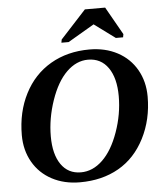

<svg xmlns="http://www.w3.org/2000/svg" viewBox="-59 -919 839 981"><g transform="rotate(-5 361.0 -429.0)"><path d="M546.9 -411.6Q546.9 -504.4 509.8 -557.6Q472.7 -610.8 406.2 -610.8Q346.7 -610.8 296.6 -562Q246.6 -513.2 214.8 -420.7Q183.1 -328.1 183.1 -236.8Q183.1 -145 219.2 -92.8Q255.4 -40.5 320.8 -40.5Q381.8 -40.5 432.1 -88.9Q482.4 -137.2 514.6 -228Q546.9 -318.8 546.9 -411.6ZM312 9.8Q231 9.8 168.2 -23.7Q105.5 -57.1 70.8 -117.9Q36.1 -178.7 36.1 -255.9Q36.1 -374 84 -467.5Q131.8 -561 218.5 -611.6Q305.2 -662.1 418 -662.1Q499 -662.1 561.8 -628.7Q624.5 -595.2 659.2 -534.4Q693.8 -473.6 693.8 -396.5Q693.8 -279.3 644.8 -183.3Q595.7 -87.4 510.5 -38.8Q425.3 9.8 312 9.8ZM278.8 -709 281.7 -725.1 413.1 -868.2H517.1L598.1 -725.1L595.2 -709H558.1L450.7 -788.1L315.9 -709Z"/></g></svg>

Font: Tinos
Style: Bold Italic
Weight: 700
Italic angle: -16.333°
Designer: Steve Matteson
Foundry: Monotype Imaging Inc.
Version: Version 1.23